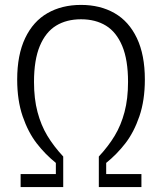

<svg xmlns="http://www.w3.org/2000/svg" viewBox="-20 -762 660 782"><path d="M118.5 -428.5Q118.5 -359.5 132.8 -305.8Q147 -252 172.8 -209.2Q198.5 -166.5 237.5 -124.5V0H64V-53H207.5V-98.5Q164 -133.5 129.2 -178.5Q94.5 -223.5 72.2 -288.5Q50 -353.5 50 -438Q50 -538.5 82.5 -606.8Q115 -675 173.5 -708.5Q232 -742 310 -742Q388 -742 446.5 -708.5Q505 -675 537.5 -606.8Q570 -538.5 570 -438Q570 -353.5 547.8 -288.5Q525.5 -223.5 490.8 -178.5Q456 -133.5 412.5 -98.5V-53H556V0H382.5V-124.5Q421.5 -166.5 447.2 -209.2Q473 -252 487.2 -305.8Q501.5 -359.5 501.5 -428.5Q501.5 -518 477.8 -574.8Q454 -631.5 411.5 -657.5Q369 -683.5 310 -683.5Q251 -683.5 208.5 -657.5Q166 -631.5 142.2 -574.8Q118.5 -518 118.5 -428.5Z"/></svg>

Font: Monaspace Neon Var
Style: Regular
Weight: 400
Designer: Riley Cran and the Lettermatic Team
Version: Version 1.000 (Monaspace Neon Var)